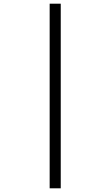

<svg xmlns="http://www.w3.org/2000/svg" viewBox="-20 -780 599 1040"><path d="M249 240V-760H309V240Z"/></svg>

Font: Noto Serif NP Hmong
Style: Regular
Weight: 400
Designer: Dalton Maag Ltd
Foundry: Dalton Maag Ltd
Version: Version 1.001